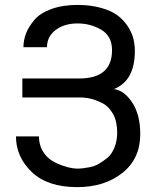

<svg xmlns="http://www.w3.org/2000/svg" viewBox="-20 -748 635 780"><path d="M442.9 -386.2Q484.4 -380.9 517.1 -331.5Q549.8 -282.2 549.8 -203.1Q549.8 -103 477.1 -45.4Q404.3 12.2 293.9 12.2Q172.9 12.2 108.9 -49.3Q44.9 -110.8 44.9 -193.8H138.2Q138.2 -161.1 152.8 -135.7Q167 -111.3 188 -97.2Q206.1 -85 232.9 -75.7Q256.3 -67.4 272.9 -64.9Q286.1 -63 296.9 -63Q300.3 -63 314 -64Q319.8 -64.5 344.7 -68.8Q363.8 -72.3 382.3 -83Q399.9 -93.3 417.5 -107.9Q434.6 -122.6 445.3 -149.4Q456.1 -177.2 456.1 -209Q456.1 -254.4 439.5 -284.7Q422.4 -315.4 396.5 -328.6Q369.1 -342.3 347.7 -347.2Q326.2 -352.1 303.2 -352.1H70.8V-429.2H301.8Q435.1 -429.2 435.1 -543.9Q435.1 -601.6 391.1 -627.4Q347.7 -652.8 294.9 -652.8Q241.7 -652.8 206.5 -626.5Q170.9 -599.6 170.9 -556.2H75.2Q75.2 -583.5 85.4 -611.3Q94.7 -636.7 119.1 -666.5Q141.6 -693.8 187.5 -710.9Q233.4 -728 295.9 -728Q347.7 -728 391.1 -715.8Q433.1 -704.1 458 -685.1Q482.9 -666 499.5 -640.6Q515.6 -615.7 522 -590.3Q527.8 -565.9 527.8 -541Q527.8 -419.9 442.9 -386.2Z"/></svg>

Font: Miedinger*
Style: Book
Weight: 400
Version: Version 001.000